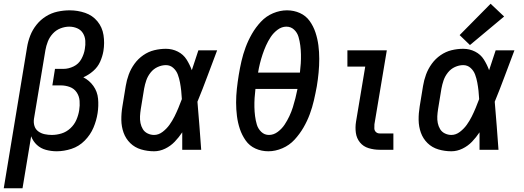

<svg xmlns="http://www.w3.org/2000/svg" viewBox="-35 -798 2791 1023"><path d="M-15 205H85L131 -72Q141 -45 161.5 -26Q182 -7 210 0.5Q238 8 267 8Q306 8 346 -5Q386 -18 416.5 -49Q447 -80 463 -118Q479 -156 485 -195Q491 -234 487.5 -272Q484 -310 462.5 -340Q441 -370 409 -386Q438 -399 462 -420Q486 -441 498.5 -469Q511 -497 516 -526Q523 -569 516.5 -611Q510 -653 484 -684.5Q458 -716 418.5 -729.5Q379 -743 336 -743Q304 -743 271.5 -736Q239 -729 210 -711Q181 -693 159.5 -666Q138 -639 126 -608Q114 -577 109 -545ZM241 -79Q222 -79 203 -83Q184 -87 169 -98Q154 -109 148.5 -127Q143 -145 146 -165L207 -531Q211 -554 220 -577Q229 -600 246.5 -619Q264 -638 287.5 -647Q311 -656 334 -656Q356 -656 376 -647.5Q396 -639 407 -621Q418 -603 419.5 -581Q421 -559 417 -537Q413 -510 398.5 -483.5Q384 -457 357 -444Q330 -431 303 -431H258L244 -343H289Q314 -343 337 -334.5Q360 -326 373.5 -306Q387 -286 389 -261Q391 -236 387 -211Q383 -185 372 -159.5Q361 -134 340 -114.5Q319 -95 293 -87Q267 -79 241 -79Z M786 8Q816 8 845 -6Q874 -20 896 -43Q918 -66 936 -93Q936 -47 936 0H1037Q1032 -64 1027.5 -128Q1023 -192 1017 -256Q1045 -324 1070.5 -393Q1096 -462 1122 -530H1022Q1004 -477 987 -424Q976 -454 959 -481Q942 -508 912.5 -523Q883 -538 849 -538Q818 -538 787 -530.5Q756 -523 728.5 -504Q701 -485 681.5 -458Q662 -431 651 -401Q640 -371 635 -340L617 -230Q611 -194 611.5 -158.5Q612 -123 623.5 -91Q635 -59 659 -35.5Q683 -12 716.5 -2Q750 8 786 8ZM786 -79Q768 -79 751.5 -87Q735 -95 726 -110Q717 -125 713.5 -142.5Q710 -160 711 -178.5Q712 -197 715 -216L733 -326Q737 -348 744.5 -370Q752 -392 767.5 -411.5Q783 -431 805 -441Q827 -451 849 -451Q872 -451 888.5 -436Q905 -421 912.5 -400.5Q920 -380 924 -358.5Q928 -337 930.5 -314.5Q933 -292 934 -270Q925 -246 915.5 -223Q906 -200 894.5 -177Q883 -154 868 -133Q853 -112 831.5 -95.5Q810 -79 786 -79Z M1395 8Q1432 8 1469.5 -8Q1507 -24 1534.5 -54Q1562 -84 1582 -118.5Q1602 -153 1615.5 -189.5Q1629 -226 1637.5 -263Q1646 -300 1653 -338Q1659 -374 1662.5 -411Q1666 -448 1666 -484.5Q1666 -521 1661.5 -556Q1657 -591 1646 -624.5Q1635 -658 1615 -686Q1595 -714 1563 -728.5Q1531 -743 1494 -743Q1457 -743 1420 -727.5Q1383 -712 1355 -682Q1327 -652 1307 -617Q1287 -582 1273.5 -545.5Q1260 -509 1251.5 -472Q1243 -435 1237 -398Q1231 -361 1227 -324.5Q1223 -288 1223 -251.5Q1223 -215 1227.5 -179.5Q1232 -144 1243 -111Q1254 -78 1274 -49.5Q1294 -21 1326 -6.5Q1358 8 1395 8ZM1340 -411Q1344 -436 1350 -460Q1356 -484 1364 -508Q1372 -532 1382.5 -555.5Q1393 -579 1407.5 -601Q1422 -623 1444 -639.5Q1466 -656 1491 -656Q1515 -656 1532 -640Q1549 -624 1555.5 -601.5Q1562 -579 1565 -555.5Q1568 -532 1568.5 -508Q1569 -484 1567.5 -459.5Q1566 -435 1563 -411ZM1398 -79Q1374 -79 1357 -95.5Q1340 -112 1333.5 -134Q1327 -156 1324 -179.5Q1321 -203 1320.5 -227Q1320 -251 1321.5 -275.5Q1323 -300 1326 -324H1550Q1545 -299 1539 -275Q1533 -251 1525.5 -227Q1518 -203 1507 -179.5Q1496 -156 1481.5 -134Q1467 -112 1445 -95.5Q1423 -79 1398 -79Z M1988 0H2061V-87H1988Q1976 -87 1968 -94.5Q1960 -102 1959.5 -113.5Q1959 -125 1960 -136L2026 -530H1816V-443H1911L1862 -150Q1857 -120 1861 -90.5Q1865 -61 1883 -39Q1901 -17 1929.5 -8.5Q1958 0 1988 0Z M2370 8Q2400 8 2429 -6Q2458 -20 2480 -43Q2502 -66 2520 -93Q2520 -47 2520 0H2621Q2616 -64 2611.5 -128Q2607 -192 2601 -256Q2629 -324 2654.5 -393Q2680 -462 2706 -530H2606Q2588 -477 2571 -424Q2560 -454 2543 -481Q2526 -508 2496.5 -523Q2467 -538 2433 -538Q2402 -538 2371 -530.5Q2340 -523 2312.5 -504Q2285 -485 2265.5 -458Q2246 -431 2235 -401Q2224 -371 2219 -340L2201 -230Q2195 -194 2195.5 -158.5Q2196 -123 2207.5 -91Q2219 -59 2243 -35.5Q2267 -12 2300.5 -2Q2334 8 2370 8ZM2370 -79Q2352 -79 2335.5 -87Q2319 -95 2310 -110Q2301 -125 2297.5 -142.5Q2294 -160 2295 -178.5Q2296 -197 2299 -216L2317 -326Q2321 -348 2328.5 -370Q2336 -392 2351.5 -411.5Q2367 -431 2389 -441Q2411 -451 2433 -451Q2456 -451 2472.5 -436Q2489 -421 2496.5 -400.5Q2504 -380 2508 -358.5Q2512 -337 2514.5 -314.5Q2517 -292 2518 -270Q2509 -246 2499.5 -223Q2490 -200 2478.5 -177Q2467 -154 2452 -133Q2437 -112 2415.5 -95.5Q2394 -79 2370 -79ZM2469 -558 2651 -710 2579 -778 2414 -611Z"/></svg>

Font: Iosevka Sparkle Medium Oblique
Style: Regular
Weight: 500
Italic angle: -9°
Designer: Belleve Invis
Foundry: Belleve Invis
Version: Version 4.5.0; ttfautohint (v1.8.3)